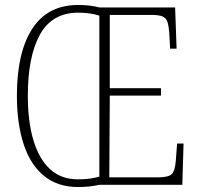

<svg xmlns="http://www.w3.org/2000/svg" viewBox="-20 -744 801 773"><path d="M294 9Q212 9 157 -36Q102 -81 75 -164Q48 -247 48 -359Q48 -533 110 -628.5Q172 -724 295 -724Q343 -724 380 -714H685L691 -548H665L662 -603Q660 -637 654.5 -654.5Q649 -672 634 -678Q619 -684 588 -684H422V-389H628V-359H422L420 -30H615Q659 -30 672 -43.5Q685 -57 688 -99L693 -166H719L714 0H380Q341 9 294 9ZM294 -22Q322 -22 342.5 -25Q363 -28 380 -33V-681Q343 -693 295 -693Q190 -693 141 -605Q92 -517 92 -358Q92 -255 114.5 -179.5Q137 -104 181.5 -63Q226 -22 294 -22Z"/></svg>

Font: Noto Serif Condensed ExtraLight
Style: Regular
Weight: 200
Width: 3
Designer: Monotype Design Team
Foundry: Monotype Imaging Inc.
Version: Version 2.013; ttfautohint (v1.8.4.7-5d5b)